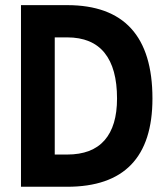

<svg xmlns="http://www.w3.org/2000/svg" viewBox="-20 -713 626 733"><path d="M60.1 0V-693.4H236.3Q562 -693.4 562 -336.9Q562 0 236.3 0ZM189 -123H236.3Q331.5 -123 379.2 -177.5Q426.8 -231.9 426.8 -336.9Q426.8 -452.1 379.2 -511.2Q331.5 -570.3 236.3 -570.3H189Z"/></svg>

Font: Cascadia Mono
Style: Bold
Weight: 700
Monospace: yes
Designer: Aaron Bell
Foundry: Saja Typeworks
Version: Version 2404.023; ttfautohint (v1.8.4)